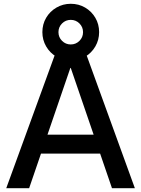

<svg xmlns="http://www.w3.org/2000/svg" viewBox="-20 -995 746 1015"><path d="M13 0 279 -730H428L693 0H572L354 -636H352L134 0ZM151 -183V-283H556V-183ZM354 -675Q313 -675 278.5 -695Q244 -715 224 -749.5Q204 -784 204 -825Q204 -867 224 -901Q244 -935 278.5 -955Q313 -975 354 -975Q396 -975 430 -955Q464 -935 484 -901Q504 -867 504 -825Q504 -784 484 -749.5Q464 -715 430 -695Q396 -675 354 -675ZM354 -760Q381 -760 400 -779Q419 -798 419 -825Q419 -852 400 -871Q381 -890 354 -890Q327 -890 308 -871Q289 -852 289 -825Q289 -798 308 -779Q327 -760 354 -760Z"/></svg>

Font: M PLUS 2 Thin Medium
Style: Regular
Weight: 500
Version: Version 1.001